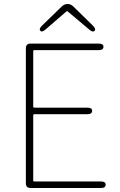

<svg xmlns="http://www.w3.org/2000/svg" viewBox="-20 -945 602 965"><path d="M134 0Q110 0 110 -24V-702Q110 -726 134 -726H476Q500 -726 500 -710Q500 -693 476 -693H152Q147 -693 147 -688V-409Q147 -404 152 -404H419Q443 -404 443 -388Q443 -371 419 -371H152Q147 -371 147 -366V-38Q147 -33 152 -33H487Q511 -33 511 -17Q511 0 487 0ZM209 -797Q191 -781 183 -790Q174 -799 191 -816L290 -912Q303 -925 320 -925Q336 -925 349 -912L447 -816Q464 -799 455 -790Q447 -781 429 -796L321 -887Q317 -891 313 -887Z"/></svg>

Font: Resource Han Rounded JP ExtraLight
Style: Regular
Weight: 250
Designer: Cyano Hao (round all glyphs); Ryoko NISHIZUKA 西塚涼子 (kana, bopomofo & ideographs); Paul D. Hunt (Latin, Greek & Cyrillic)
Foundry: Cyano Hao
Version: 0.990